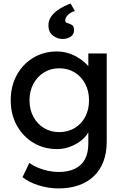

<svg xmlns="http://www.w3.org/2000/svg" viewBox="-20 -824 689 1074"><path d="M106 167 144 87Q164 102 191 113.5Q218 125 248 131.5Q278 138 307 138Q362 138 399 120Q436 102 455 67Q474 32 474 -20V-121L485 -114Q480 -83 452.5 -54.5Q425 -26 384 -8Q343 10 300 10Q225 10 166.5 -25.5Q108 -61 74 -122.5Q40 -184 40 -263Q40 -342 73.5 -403.5Q107 -465 165.5 -500.5Q224 -536 297 -536Q327 -536 355 -528.5Q383 -521 407 -507.5Q431 -494 450 -478Q469 -462 481 -444Q493 -426 496 -410L474 -402V-525H577V-32Q577 31 558.5 79.5Q540 128 505 161.5Q470 195 420 212.5Q370 230 307 230Q251 230 195.5 212.5Q140 195 106 167ZM478 -263Q478 -315 456.5 -355.5Q435 -396 397.5 -419Q360 -442 311 -442Q263 -442 225.5 -418.5Q188 -395 166.5 -354.5Q145 -314 145 -263Q145 -212 166.5 -171.5Q188 -131 225.5 -108Q263 -85 311 -85Q360 -85 398 -108Q436 -131 457 -171Q478 -211 478 -263ZM251 -683Q251 -709 265 -729.5Q279 -750 299.5 -765Q320 -780 341 -790Q362 -800 375 -804L399 -762Q386 -760 373.5 -751.5Q361 -743 353 -732Q345 -721 345 -710Q345 -700 351.5 -697Q358 -694 366 -692Q376 -689 385 -682.5Q394 -676 394 -655Q394 -631 375 -618.5Q356 -606 329 -606Q302 -606 276.5 -624.5Q251 -643 251 -683Z"/></svg>

Font: Mach
Style: Regular
Weight: 400
Version: Version 1.002